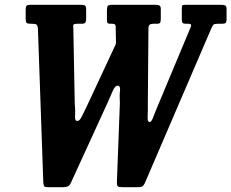

<svg xmlns="http://www.w3.org/2000/svg" viewBox="-20 -770 964 800"><path d="M339 -321.5 452 -563.5Q458 -575.5 461.2 -583Q464.5 -590.5 463 -605.5L462 -659.5Q461.5 -667 458 -669Q454.5 -671 446 -671H440Q431.5 -671 428.5 -674Q425.5 -677 425.5 -688V-725Q425.5 -741 429.2 -745.5Q433 -750 449 -750H629Q639 -750 644.5 -746.8Q650 -743.5 650 -733V-692.5Q650 -679.5 647 -675.2Q644 -671 633.5 -671H618Q609 -671 603.5 -666.8Q598 -662.5 598.5 -649.5L596 -346.5Q596.5 -305 595.2 -283.2Q594 -261.5 604 -261.5Q611 -261.5 619 -283.2Q627 -305 637 -328L771 -648.5Q778 -662.5 776 -666.8Q774 -671 765 -671H753.5Q744 -671 740.8 -675Q737.5 -679 737.5 -691.5V-733.5Q737.5 -745 740 -747.5Q742.5 -750 754 -750H900.5Q912 -750 918 -747.5Q924 -745 924 -732.5V-690Q924 -678.5 920.5 -674.8Q917 -671 905.5 -671H887.5Q872.5 -671 869.2 -667Q866 -663 861 -653L583 -6Q578.5 2.5 573.8 6.2Q569 10 555.5 10H492Q476.5 10 471.8 6.8Q467 3.5 467 -9.5L479.5 -340.5Q477.5 -371.5 480 -392.2Q482.5 -413 469.5 -413Q459.5 -413 450.2 -392Q441 -371 428.5 -342.5L275 -7.5Q270.5 2.5 263.5 6.2Q256.5 10 241.5 10H180.5Q167.5 10 164.8 6.8Q162 3.5 160.5 -7.5L138 -651Q136.5 -665 131.8 -668Q127 -671 112 -671H108Q94 -671 90.5 -675Q87 -679 87 -693.5V-730.5Q87 -742.5 90.8 -746.2Q94.5 -750 106.5 -750H317Q329.5 -750 334.2 -747Q339 -744 339 -730V-696Q339 -681 335.8 -676Q332.5 -671 320 -671H302Q289 -671 286.5 -667.2Q284 -663.5 285.5 -652.5L291.5 -337.5Q294.5 -309 292.8 -287.5Q291 -266 302 -266Q311 -266 318.8 -280.8Q326.5 -295.5 339 -321.5Z"/></svg>

Font: Besley* Condensed Semi
Style: Italic
Weight: 600
Width: 3
Italic angle: -13°
Designer: Owen Earl
Foundry: indestructible type*
Version: Version 3.000; ttfautohint (v1.8.3)